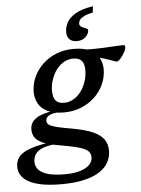

<svg xmlns="http://www.w3.org/2000/svg" viewBox="-127 -778 782 1068"><g transform="rotate(-5 264.5 -244.5)"><path d="M539 -412.5Q533.5 -412.5 524.8 -415.8Q516 -419 502.5 -424.2Q489 -429.5 469.2 -435.2Q449.5 -441 422.5 -446.5Q395.5 -452 359.5 -456L356 -494.5Q405 -492.5 450 -494.2Q495 -496 529.5 -498.2Q564 -500.5 580 -500.5Q586 -500.5 589.2 -498Q592.5 -495.5 592.5 -489.5Q592.5 -481 586.8 -468.2Q581 -455.5 572.2 -442.8Q563.5 -430 554.5 -421.2Q545.5 -412.5 539 -412.5ZM227.5 -209.5Q250 -209.5 270.2 -219Q290.5 -228.5 307 -245Q323.5 -261.5 335.2 -283Q347 -304.5 353.5 -329Q360 -353.5 360 -378.5Q360 -415.5 345.2 -432.8Q330.5 -450 298 -450Q275 -450 254.8 -440.8Q234.5 -431.5 218 -415Q201.5 -398.5 189.8 -377Q178 -355.5 171.5 -331Q165 -306.5 165 -281Q165.5 -244.5 180 -226.8Q194.5 -209 227.5 -209.5ZM304 -503.5Q361 -503.5 395.8 -486.2Q430.5 -469 446.2 -440Q462 -411 462 -376Q462 -333 444.2 -293.2Q426.5 -253.5 394 -222.5Q361.5 -191.5 317.5 -173.8Q273.5 -156 221.5 -156Q164.5 -156 129.5 -173.2Q94.5 -190.5 78.8 -219.5Q63 -248.5 63 -283.5Q63 -327 81 -366.5Q99 -406 131.2 -437Q163.5 -468 207.5 -485.8Q251.5 -503.5 304 -503.5ZM173 240.5Q108.5 240.5 63.2 231.8Q18 223 -10.2 207Q-38.5 191 -51.5 169.5Q-64.5 148 -64.5 123Q-64.5 91.5 -47.8 69.2Q-31 47 8.2 31.2Q47.5 15.5 115 5L131 -21L190.5 14Q146 15 115.8 21.8Q85.5 28.5 67.5 40.2Q49.5 52 41.5 68Q33.5 84 33.5 104Q33.5 128.5 49.5 147.2Q65.5 166 101.5 176.5Q137.5 187 196.5 187Q248 187 282.8 176Q317.5 165 334.8 146.8Q352 128.5 352 106Q352 90 344.5 78.5Q337 67 318 57.8Q299 48.5 265 40.5Q231 32.5 178 23.5Q114.5 13 83.2 -2.2Q52 -17.5 42 -36.8Q32 -56 32 -77Q32 -109 53 -128.8Q74 -148.5 112 -159.2Q150 -170 200 -175L206 -160.5Q156.5 -158.5 137.8 -147.5Q119 -136.5 119 -118.5Q119 -109.5 123.8 -102.5Q128.5 -95.5 142.5 -89.2Q156.5 -83 183.5 -76.8Q210.5 -70.5 255.5 -63Q332 -49.5 374.8 -30Q417.5 -10.5 434.8 16Q452 42.5 452 77Q452 113 435.5 142.8Q419 172.5 384.5 194.5Q350 216.5 297.5 228.5Q245 240.5 173 240.5ZM395 -601.5Q395 -581 376.8 -563Q358.5 -545 327.5 -545Q301.5 -545 286.8 -559Q272 -573 272 -600.5Q272 -627.5 286 -653.5Q300 -679.5 334.8 -700.2Q369.5 -721 433 -730.5L429 -695.5Q395.5 -689 378 -679.5Q360.5 -670 354.2 -660Q348 -650 348 -641Q348 -628.5 359.8 -622Q371.5 -615.5 383.2 -611.2Q395 -607 395 -601.5Z"/></g></svg>

Font: Newsreader 9pt Medium
Style: Italic
Weight: 500
Italic angle: -17°
Designer: Hugues Gentile
Foundry: Production Type
Version: Version 1.003